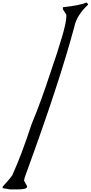

<svg xmlns="http://www.w3.org/2000/svg" viewBox="-20 -1446 693 1466"><path d="M637.7 -1425.8Q592.8 -1405.3 460 -1390.6V-1375L486.3 -1335V-1315.4Q486.3 -1240.2 360.4 -877Q293.9 -672.9 221.7 -499Q140.6 -252.9 77.1 -116.2Q77.1 -104.5 0 -20.5V-9.8L54.7 0H119.1Q186.5 0 186.5 -20.5V-25.4L164.1 -65.4Q164.1 -85 186.5 -140.6Q432.6 -813.5 546.9 -1239.3Q564.5 -1329.1 653.3 -1411.1L643.6 -1425.8Z"/></svg>

Font: Elementary Gothic 
Style: Regular
Weight: 400
Designer: Bill Roach / W.K. Roach
Version: Version 1.00 April 18, 2012, initial release